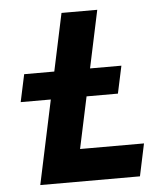

<svg xmlns="http://www.w3.org/2000/svg" viewBox="-51 -736 680 781"><g transform="rotate(-5 289.5 -345.0)"><path d="M82 0 155 -343H32L56 -455H179L229 -690H375L325 -455H453L429 -343H301L256 -132H517L489 0Z"/></g></svg>

Font: Radio Canada Condensed
Style: Bold Italic
Weight: 700
Width: 3
Italic angle: -12°
Designer: Charles Daoud, Etienne Aubert Bonn, Alexandre Saumier Demers, Jacques Le Bailly
Foundry: Radio-Canada
Version: Version 2.104; ttfautohint (v1.8.4.7-5d5b);gftools[0.9.28.de